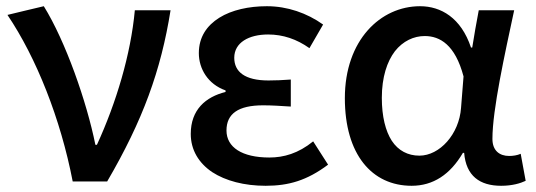

<svg xmlns="http://www.w3.org/2000/svg" viewBox="-20 -584 1724 618"><path d="M62 -550 4 -536C97 -398 175 -202 214 0H325C440 -197 498 -357 529 -551H471H414C401 -409 354 -253 292 -118H287C259 -257 191 -451 121 -564Z M686 -527C646 -502 620 -465 620 -413C620 -363 649 -313 706 -293V-288C642 -272 594 -231 594 -153C594 -101 620 -59 663 -30C706 -2 766 14 835 14C909 14 968 -3 1036 -54L988 -129C940 -90 893 -77 847 -77C759 -77 709 -110 709 -164C709 -218 747 -245 827 -245C855 -245 884 -243 916 -241V-328C890 -326 866 -325 844 -325C768 -325 734 -353 734 -398C734 -447 781 -473 843 -473C891 -473 935 -458 976 -429L1020 -505C968 -542 905 -564 839 -564C781 -564 726 -552 686 -527Z M1510 -491 1500 -431H1496C1464 -527 1399 -564 1332 -564C1205 -564 1090 -455 1090 -268C1090 -87 1177 14 1305 14C1374 14 1429 -22 1470 -92H1474C1480 -18 1524 14 1593 14C1629 14 1655 6 1672 -2L1656 -89C1645 -84 1631 -82 1619 -82C1588 -82 1565 -99 1565 -137C1565 -231 1605 -411 1635 -551H1578H1521ZM1241 -131C1221 -162 1209 -209 1209 -269C1209 -336 1226 -386 1251 -419C1277 -452 1312 -468 1347 -468C1396 -468 1445 -440 1472 -338L1464 -237C1458 -152 1395 -83 1330 -83C1293 -83 1262 -99 1241 -131Z"/></svg>

Font: GenSekiGothic2 TW M
Style: Regular
Weight: 500
Version: Version 2.100;PS 2.1;hotconv 16.6.51;makeotf.lib2.5.65220 DE